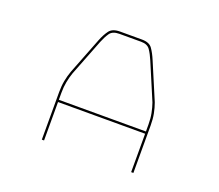

<svg xmlns="http://www.w3.org/2000/svg" viewBox="-96 -764 922 808"><g transform="rotate(20 365.0 -360.0)"><path d="M170 -303V-272H560V-303Q560 -330 555.5 -353Q551 -376 544 -396L475 -559Q464 -585 452 -602.5Q440 -620 412 -620H314Q284 -620 272 -602.5Q260 -585 250 -560L186 -396Q179 -376 174.5 -353Q170 -330 170 -303ZM560 -90V-262H170V-90H160V-303Q160 -331 164.5 -354.5Q169 -378 177 -400L241 -564Q252 -592 266 -611Q280 -630 314 -630H412Q445 -630 458.5 -611Q472 -592 484 -563L553 -400Q561 -378 565.5 -354.5Q570 -331 570 -303V-90Z"/></g></svg>

Font: Bungee Hairline
Style: Regular
Weight: 400
Designer: David Jonathan Ross
Foundry: David Jonathan Ross
Version: Version 1.001;PS 1.0;hotconv 1.0.72;makeotf.lib2.5.5900